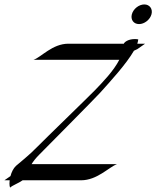

<svg xmlns="http://www.w3.org/2000/svg" viewBox="-61 -816 707 869"><path d="M624.7 -751.5C631.2 -775.9 616.1 -795.9 592.2 -795.9C567.8 -795.9 542.4 -775.9 535.8 -751.5C529.2 -726.6 543.9 -707 568.4 -707C592.3 -707 618 -726.6 624.7 -751.5ZM550 -639.2C516.3 -639.2 500.9 -623.5 499.5 -618.2H248.5C175.8 -618.2 125.7 -557.1 90.8 -545.4H479C453.5 -495.6 405.5 -445.8 368.3 -407.2C342.5 -380.4 136.2 -180.7 109.2 -152.8C68.6 -110.8 28.3 -80.6 11.5 -65.4C-0.7 -54.2 -8.9 -36.6 -13.6 -19C-22.1 -12.7 -31.6 -6.3 -41.1 0H-17.2C-17.9 4.9 -18.2 9.7 -18.2 14.1C-18.2 22.3 -17.1 29.1 -15.4 33.2C-4.2 22.5 23.2 13.2 41.4 0H305.5C378.8 0 430.1 -58.6 468.7 -73.2H82C89.2 -85.4 100.3 -99.6 116.3 -115.7C145.2 -145 365.2 -366.7 391.5 -395.5C438.7 -447.8 511.3 -527.3 545.2 -586.4L560.8 -593.8C571.2 -601.6 583.2 -609.9 595.7 -618.2H560.5C562.4 -625 564.2 -631.8 564.8 -637.7C559.7 -638.7 554.9 -639.2 550 -639.2Z"/></svg>

Font: Pierce
Style: Oblique
Weight: 400
Italic angle: -15°
Version: Version 0.2.0